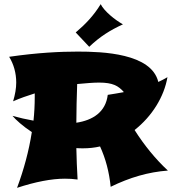

<svg xmlns="http://www.w3.org/2000/svg" viewBox="-20 -846 842 923"><path d="M787 -26C727 -82 674 -147 627 -221C711 -287 769 -381 785 -475C770 -466 756 -459 741 -452C708 -590 472 -598 354 -598C270 -598 163 -593 24 -573C46 -537 58 -495 58 -449C58 -422 53 -392 43 -359C77 -374 112 -386 147 -397V-379C147 -341 145 -303 141 -266C107 -272 72 -280 40 -289C56 -270 89 -240 133 -211C119 -121 95 -32 62 57C150 28 228 13 292 13C311 13 332 14 353 17C350 -33 348 -84 347 -134C358 -133 369 -133 380 -133C408 -133 435 -136 461 -142C488 -83 505 -19 512 52C604 7 693 -19 787 -26ZM456 -449C523 -449 549 -433 575 -404H574C574 -404 574 -403 575 -403C549 -398 523 -394 498 -390C488 -307 426 -268 347 -256C347 -317 349 -380 351 -442C393 -446 430 -449 456 -449ZM571 -729C533 -750 481 -792 464 -826C430 -770 389 -728 344 -690L409 -621C460 -670 510 -701 571 -729Z"/></svg>

Font: Shojumaru
Style: Regular
Weight: 400
Designer: Astigmatic (AOETI)
Foundry: Astigmatic (AOETI)
Version: Version 1.000